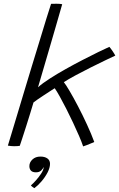

<svg xmlns="http://www.w3.org/2000/svg" viewBox="-20 -744 620 1000"><path d="M413 18.5Q406 -3 392 -35.5Q378 -68 360.5 -105.2Q343 -142.5 324.8 -178.2Q306.5 -214 290.8 -242.2Q275 -270.5 265 -284.5Q256 -279 239.5 -268.2Q223 -257.5 205.2 -245.8Q187.5 -234 173.2 -224.2Q159 -214.5 154.5 -210.5Q148 -189 137.8 -155.2Q127.5 -121.5 116.2 -86.2Q105 -51 95.8 -23Q86.5 5 83 15.5Q77 16.5 69.5 17Q62 17.5 53.5 17.5Q38 17.5 21 14.5Q26 -1.5 38.2 -42.5Q50.5 -83.5 68 -141.2Q85.5 -199 105.5 -266Q125.5 -333 146.5 -401.5Q167.5 -470 186.8 -533Q206 -596 221.2 -645.8Q236.5 -695.5 246 -724Q258.5 -724.5 274.5 -724.5Q294 -724.5 304 -722Q289.5 -671.5 272 -610.8Q254.5 -550 236.5 -488.8Q218.5 -427.5 203.2 -375.2Q188 -323 178 -289.5Q201.5 -310.5 239.8 -335Q278 -359.5 322.5 -384.5Q367 -409.5 411.2 -432.2Q455.5 -455 491.8 -472.8Q528 -490.5 549.5 -500Q556.5 -492.5 567 -476.8Q577.5 -461 580.5 -454.5Q563 -446.5 527.8 -429.5Q492.5 -412.5 451 -391.8Q409.5 -371 372 -350.8Q334.5 -330.5 312.5 -316Q321.5 -305.5 341.5 -271.8Q361.5 -238 386 -191.2Q410.5 -144.5 433.2 -95Q456 -45.5 471 -4.5Q467 -2.5 455.5 2.2Q444 7 431.8 11.8Q419.5 16.5 413 18.5ZM159 236Q156.5 234.5 150.2 230.2Q144 226 141 221.5Q152.5 212 168 194.5Q183.5 177 195 159Q206.5 141 207 129.5Q207 127 206.5 126Q203.5 136 193.8 144.8Q184 153.5 167 153.5Q149 153.5 141 144.5Q133 135.5 133 121Q133 101.5 149 86.5Q165 71.5 190.5 71.5Q213 71.5 226.8 81.2Q240.5 91 240.5 109Q240.5 129.5 228 153.8Q215.5 178 196.8 200Q178 222 159 236Z"/></svg>

Font: Grandstander ExtraLight
Style: Italic
Weight: 200
Italic angle: -15°
Designer: Tyler Finck
Foundry: Etcetera Type Co
Version: Version 1.200; ttfautohint (v1.8.3)